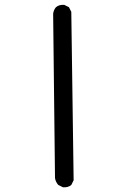

<svg xmlns="http://www.w3.org/2000/svg" viewBox="-20 -792 540 806"><path d="M244.1 -5.9 224.6 -15.6Q212.9 -29.3 210.9 -44.9L203.1 -734.4Q205.1 -750 214.8 -761.7Q228.5 -773.4 250 -771.5L269.5 -761.7L279.3 -742.2L289.1 -35.2L279.3 -15.6Q265.6 -3.9 244.1 -5.9Z"/></svg>

Font: JasonHandwriting2
Style: Regular
Weight: 400
Version: Version 1.05.10